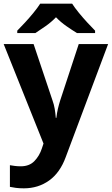

<svg xmlns="http://www.w3.org/2000/svg" viewBox="-20 -786 609 1046"><path d="M0 -546H163L266 -239Q274 -217 278 -193.5Q282 -170 284 -144H287Q290 -170 295.5 -193.5Q301 -217 308 -239L409 -546H569L338 70Q307 155 247.5 197.5Q188 240 110 240Q85 240 66.5 237.5Q48 235 34 232V114Q45 116 60.5 118Q76 120 93 120Q140 120 167.5 91.5Q195 63 208 23L217 -4ZM373 -766Q387 -744 409.5 -716.5Q432 -689 456 -663Q480 -637 498 -619V-606H399Q373 -622 342 -643.5Q311 -665 285 -692Q259 -665 229 -644Q199 -623 173 -606H74V-619Q93 -638 116.5 -663.5Q140 -689 162.5 -716.5Q185 -744 199 -766Z"/></svg>

Font: Noto IKEA Simplified Chinese
Style: Bold
Weight: 700
Designer: Monotype Design Team
Foundry: Monotype Imaging Inc.
Version: Version 1.100